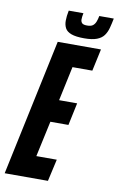

<svg xmlns="http://www.w3.org/2000/svg" viewBox="-107 -901 588 953"><g transform="rotate(10 187.0 -425.0)"><path d="M-13 0 133 -688H351L327 -577H227L190 -404H281L257 -291H166L127 -111H230L205 0ZM259 -728Q217 -728 194 -736.5Q171 -745 162.5 -761Q154 -777 154 -798Q154 -810 155.5 -822.5Q157 -835 160 -850H234Q232 -841 231 -833Q230 -825 230 -818Q230 -807 236.5 -800Q243 -793 262 -793Q282 -793 291.5 -800.5Q301 -808 306 -821Q311 -834 314 -850H387Q382 -824 376 -801.5Q370 -779 358 -762.5Q346 -746 322.5 -737Q299 -728 259 -728Z"/></g></svg>

Font: Saira UltraCondensed ExtraBold
Style: Italic
Weight: 800
Width: 1
Italic angle: -12°
Designer: Hector Gatti with collaboration of the Omnibus-Type team
Foundry: Omnibus-Type
Version: Version 1.101